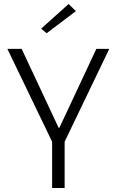

<svg xmlns="http://www.w3.org/2000/svg" viewBox="-20 -946 587 966"><path d="M242.2 0V-232.9L17.1 -700.2H88.9L274.9 -303.2H278.8L464.8 -700.2H529.8L305.2 -232.9V0ZM214.8 -778.8 187 -801.8 325.2 -925.8 361.8 -890.1Z"/></svg>

Font: LT Hoop Light
Style: Regular
Weight: 300
Designer: Daniel Lyons
Foundry: LyonsType
Version: Version 1.000